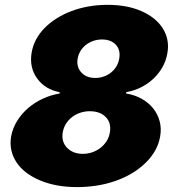

<svg xmlns="http://www.w3.org/2000/svg" viewBox="-20 -757 729 787"><path d="M25.6 -197.4Q32 -232.6 51 -262.6Q70 -292.6 97.1 -315.5Q124.3 -338.4 157.3 -353.3Q190.3 -368.3 224.4 -373.6V-379.3Q165.8 -389.9 132.8 -434.7Q99.8 -479.4 109.4 -539.8Q118.6 -596.9 162.3 -641.7Q183.9 -663.7 212 -681.5Q240.1 -699.2 273.1 -711.6Q306.1 -724.1 343.4 -730.6Q380.7 -737.2 420.5 -737.2Q500.7 -737.2 559.3 -711.6Q588.4 -698.9 610.6 -681.1Q632.8 -663.4 646.8 -641.3Q660.9 -619.3 666 -593.8Q671.2 -568.2 666.2 -539.8Q660.9 -507.8 645.4 -480.8Q630 -453.8 607.4 -433.1Q584.9 -412.3 556.6 -398.4Q528.4 -384.6 497.2 -379.3V-373.6Q531.6 -368.3 559.8 -352.6Q588.1 -337 607.1 -313.7Q626.1 -290.5 634.2 -260.8Q642.4 -231.2 636.4 -197.4Q626.1 -138.8 579.2 -92Q551.8 -64.6 518.5 -45.3Q485.1 -25.9 448.3 -13.7Q411.6 -1.4 373 4.3Q334.5 9.9 296.9 9.9Q252.5 9.9 214.7 3Q176.8 -3.9 144.5 -17.4Q112.2 -30.9 87.7 -49.5Q63.2 -68.2 47.8 -91.4Q32.3 -114.7 26.5 -141.5Q20.6 -168.3 25.6 -197.4ZM254.6 -151.6Q278.8 -126.4 319.6 -126.4Q339.1 -126.4 357.6 -132.6Q376.1 -138.8 391.2 -150.4Q406.2 -161.9 416.7 -178.1Q427.2 -194.2 430.4 -214.5Q436.8 -253.6 413.7 -277Q390.3 -301.1 348 -301.1Q328.1 -301.1 309.7 -295.1Q291.2 -289.1 276.3 -277.9Q261.4 -266.7 251.1 -250.7Q240.8 -234.7 237.2 -214.5Q230.8 -176.5 254.6 -151.6ZM313.2 -460.2Q333.5 -437.5 370.7 -437.5Q388.5 -437.5 405 -443.2Q421.5 -448.9 434.7 -459.3Q447.8 -469.8 456.9 -484.6Q465.9 -499.3 468.8 -517Q474.8 -552.2 454.9 -573.5Q434.7 -595.2 397.7 -595.2Q380 -595.2 363.5 -589.7Q346.9 -584.2 333.5 -574Q320 -563.9 310.7 -549.4Q301.5 -534.8 298.3 -517Q292.6 -483 313.2 -460.2Z"/></svg>

Font: Inter P Black
Style: Italic
Weight: 900
Italic angle: -9.40001°
Designer: Rasmus Andersson
Foundry: rsms
Version: Version 3.018;git-588b23468